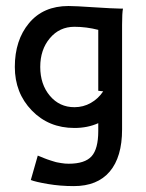

<svg xmlns="http://www.w3.org/2000/svg" viewBox="-20 -425 490 645"><path d="M29.8 -200.2Q29.8 -290 77.6 -347.4Q125.5 -404.8 210 -404.8Q232.9 -404.8 294.7 -400.6Q356.4 -396.5 387.2 -396H393.1Q390.1 -381.3 390.1 -341.8V9.8Q390.1 102.5 348.6 151.4Q307.1 200.2 228 200.2Q182.1 200.2 140.6 193.1Q99.1 186 83.5 179.7L106.9 97.7Q108.4 98.1 117.2 101.8Q126 105.5 128.4 106.4Q130.9 107.4 138.9 110.4Q147 113.3 150.6 114.3Q154.3 115.2 161.6 117.7Q168.9 120.1 173.8 120.8Q178.7 121.6 185.3 122.8Q191.9 124 198.2 124.5Q204.6 125 210.9 125Q265.1 125 287.6 100.1Q310.1 75.2 310.1 15.1V-11.2Q274.4 4.9 230 4.9Q143.6 4.9 86.7 -54Q29.8 -112.8 29.8 -200.2ZM115.2 -200.2Q115.2 -141.6 147.5 -103.3Q179.7 -64.9 230 -64.9Q259.8 -64.9 284.9 -79.1Q310.1 -93.3 326.7 -118.2Q324.2 -118.2 318.4 -119.1Q312.5 -120.1 310.1 -120.1V-324.7Q270 -335 230 -335Q179.7 -335 147.5 -296.6Q115.2 -258.3 115.2 -200.2Z"/></svg>

Font: Nikodecs
Style: Medium
Weight: 500
Version: Version 0.29